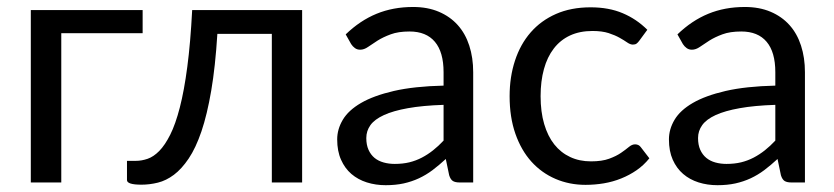

<svg xmlns="http://www.w3.org/2000/svg" viewBox="-20 -536 2450 564"><path d="M399 -438.5H160V0H70.5V-506.5H399Z M867.5 0H778.5V-436.5H618.5Q612.5 -340 600.5 -269.8Q588.5 -199.5 571.8 -150.2Q555 -101 534.2 -70.2Q513.5 -39.5 490.8 -22.5Q468 -5.5 443.8 0.5Q419.5 6.5 395.5 6.5Q353 6.5 353 -7V-63.5H379Q396 -63.5 413.5 -69.5Q431 -75.5 447.8 -92.5Q464.5 -109.5 480 -140.2Q495.5 -171 508.2 -220.2Q521 -269.5 530.2 -339.8Q539.5 -410 544.5 -506.5H867.5Z M1283 -228Q1221.5 -226 1178.2 -218.2Q1135 -210.5 1107.8 -198Q1080.5 -185.5 1068.2 -168.5Q1056 -151.5 1056 -130.5Q1056 -110.5 1062.5 -96Q1069 -81.5 1080.2 -72.2Q1091.5 -63 1106.8 -58.8Q1122 -54.5 1139.5 -54.5Q1163 -54.5 1182.5 -59.2Q1202 -64 1219.2 -73Q1236.5 -82 1252.2 -94.5Q1268 -107 1283 -123ZM995.5 -435Q1037.5 -475.5 1086 -495.5Q1134.5 -515.5 1193.5 -515.5Q1236 -515.5 1269 -501.5Q1302 -487.5 1324.5 -462.5Q1347 -437.5 1358.5 -402Q1370 -366.5 1370 -324V0H1330.5Q1317.5 0 1310.5 -4.2Q1303.5 -8.5 1299.5 -21L1289.5 -69Q1269.5 -50.5 1250.5 -36.2Q1231.5 -22 1210.5 -12.2Q1189.5 -2.5 1165.8 2.8Q1142 8 1113 8Q1083.5 8 1057.5 -0.2Q1031.5 -8.5 1012.2 -25Q993 -41.5 981.8 -66.8Q970.5 -92 970.5 -126.5Q970.5 -156.5 987 -184.2Q1003.5 -212 1040.5 -233.5Q1077.5 -255 1137 -268.8Q1196.5 -282.5 1283 -284.5V-324Q1283 -383 1257.5 -413.2Q1232 -443.5 1183 -443.5Q1150 -443.5 1127.8 -435.2Q1105.5 -427 1089.2 -416.8Q1073 -406.5 1061.2 -398.2Q1049.5 -390 1038 -390Q1029 -390 1022.5 -394.8Q1016 -399.5 1011.5 -406.5Z M1858 -416.5Q1854 -411 1850 -408Q1846 -405 1839 -405Q1831.5 -405 1822.5 -411.2Q1813.5 -417.5 1800.2 -425Q1787 -432.5 1767.8 -438.8Q1748.5 -445 1720.5 -445Q1683 -445 1654.5 -431.8Q1626 -418.5 1606.8 -393.5Q1587.5 -368.5 1577.8 -333Q1568 -297.5 1568 -253.5Q1568 -207.5 1578.5 -171.8Q1589 -136 1608.2 -111.8Q1627.5 -87.5 1654.8 -74.8Q1682 -62 1716 -62Q1748.5 -62 1769.5 -69.8Q1790.5 -77.5 1804.2 -87Q1818 -96.5 1827.2 -104.2Q1836.5 -112 1845.5 -112Q1856.5 -112 1862.5 -103.5L1887.5 -71Q1871 -50.5 1850 -36Q1829 -21.5 1804.8 -11.8Q1780.5 -2 1754 2.5Q1727.5 7 1700 7Q1652.5 7 1611.8 -10.5Q1571 -28 1541 -61.2Q1511 -94.5 1494 -143Q1477 -191.5 1477 -253.5Q1477 -310 1492.8 -358Q1508.5 -406 1538.8 -440.8Q1569 -475.5 1613.2 -495Q1657.5 -514.5 1715 -514.5Q1768.5 -514.5 1809.2 -497.2Q1850 -480 1881.5 -448.5Z M2257.5 -228Q2196 -226 2152.8 -218.2Q2109.5 -210.5 2082.2 -198Q2055 -185.5 2042.8 -168.5Q2030.5 -151.5 2030.5 -130.5Q2030.5 -110.5 2037 -96Q2043.5 -81.5 2054.8 -72.2Q2066 -63 2081.2 -58.8Q2096.5 -54.5 2114 -54.5Q2137.5 -54.5 2157 -59.2Q2176.5 -64 2193.8 -73Q2211 -82 2226.8 -94.5Q2242.5 -107 2257.5 -123ZM1970 -435Q2012 -475.5 2060.5 -495.5Q2109 -515.5 2168 -515.5Q2210.5 -515.5 2243.5 -501.5Q2276.5 -487.5 2299 -462.5Q2321.5 -437.5 2333 -402Q2344.5 -366.5 2344.5 -324V0H2305Q2292 0 2285 -4.2Q2278 -8.5 2274 -21L2264 -69Q2244 -50.5 2225 -36.2Q2206 -22 2185 -12.2Q2164 -2.5 2140.2 2.8Q2116.5 8 2087.5 8Q2058 8 2032 -0.2Q2006 -8.5 1986.8 -25Q1967.5 -41.5 1956.2 -66.8Q1945 -92 1945 -126.5Q1945 -156.5 1961.5 -184.2Q1978 -212 2015 -233.5Q2052 -255 2111.5 -268.8Q2171 -282.5 2257.5 -284.5V-324Q2257.5 -383 2232 -413.2Q2206.5 -443.5 2157.5 -443.5Q2124.5 -443.5 2102.2 -435.2Q2080 -427 2063.8 -416.8Q2047.5 -406.5 2035.8 -398.2Q2024 -390 2012.5 -390Q2003.5 -390 1997 -394.8Q1990.5 -399.5 1986 -406.5Z"/></svg>

Font: Lato-Regular
Style: Regular
Weight: 400
Designer: Lukasz Dziedzic with Adam Twardoch and Botio Nikoltchev
Foundry: tyPoland Lukasz Dziedzic
Version: Version 2.015; 2015-08-06; http://www.latofonts.com/